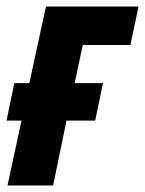

<svg xmlns="http://www.w3.org/2000/svg" viewBox="-33 -569 445 589"><path d="M-10 0 33 -199H-13L11 -314H57L108 -549H392L367 -431H221L196 -314H283L259 -199H171L130 0Z"/></svg>

Font: Noto Sans ExtraCondensed ExtraBold
Style: Italic
Weight: 800
Width: 2
Italic angle: -12°
Designer: Monotype Design Team
Foundry: Monotype Imaging Inc.
Version: Version 2.013; ttfautohint (v1.8.4.7-5d5b)